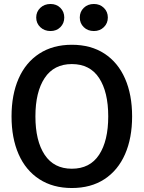

<svg xmlns="http://www.w3.org/2000/svg" viewBox="-20 -935 723 965"><path d="M38 -350Q38 -459 73.5 -540Q109 -621 177.5 -665.5Q246 -710 341 -710Q437 -710 505 -665.5Q573 -621 608.5 -540Q644 -459 644 -350Q644 -241 608.5 -160Q573 -79 505 -34.5Q437 10 341 10Q246 10 177.5 -34.5Q109 -79 73.5 -160Q38 -241 38 -350ZM524 -350Q524 -473 478 -543Q432 -613 341 -613Q251 -613 204.5 -543Q158 -473 158 -350Q158 -227 204.5 -157Q251 -87 341 -87Q432 -87 478 -157Q524 -227 524 -350ZM162 -847Q162 -876 182.5 -895.5Q203 -915 234 -915Q264 -915 283.5 -895.5Q303 -876 303 -847Q303 -818 283.5 -798.5Q264 -779 234 -779Q203 -779 182.5 -798.5Q162 -818 162 -847ZM381 -847Q381 -876 401 -895.5Q421 -915 452 -915Q482 -915 502 -895.5Q522 -876 522 -847Q522 -818 502 -798.5Q482 -779 452 -779Q421 -779 401 -798.5Q381 -818 381 -847Z"/></svg>

Font: Niramit SemiBold
Style: Regular
Weight: 600
Designer: Katatrad Aksorn Co.,Ltd.
Foundry: Cadson Demak Co.,Ltd.
Version: Version 1.001; ttfautohint (v1.6)